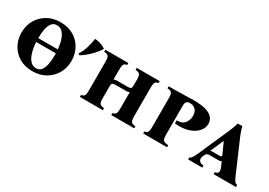

<svg xmlns="http://www.w3.org/2000/svg" viewBox="4 -1216 2635 1881"><g transform="rotate(30 1322.0 -276.0)"><path d="M335 -540Q422 -540 485 -502.5Q548 -465 582 -402.5Q616 -340 616 -264Q616 -184 579.5 -121Q543 -58 479.5 -21.5Q416 15 333 15Q246 15 183 -22.5Q120 -60 86 -123Q52 -186 52 -261Q52 -341 88.5 -404Q125 -467 189 -503.5Q253 -540 335 -540ZM222 -296V-295H443Q438 -352 423 -398Q408 -444 382 -470.5Q356 -497 319 -497Q283 -497 261.5 -470.5Q240 -444 231 -399Q222 -354 222 -296ZM349 -28Q386 -28 407 -54.5Q428 -81 437 -126.5Q446 -172 446 -229Q446 -241 446 -252H223Q227 -189 241.5 -138.5Q256 -88 283 -58Q310 -28 349 -28Z M1418 -100Q1418 -51 1431.5 -38Q1445 -25 1478 -23V0H1218V-23Q1240 -25 1251.5 -38Q1263 -51 1263 -100V-285Q1256 -280 1246 -278.5Q1236 -277 1223 -277H1105Q1082 -277 1072.5 -270Q1063 -263 1063 -242V-100Q1063 -51 1076.5 -38Q1090 -25 1123 -23V0H863V-23Q885 -25 896.5 -38Q908 -51 908 -100V-425Q908 -474 894.5 -487.5Q881 -501 848 -502V-525H1108V-502Q1086 -501 1074.5 -487.5Q1063 -474 1063 -425V-312Q1075 -320 1103 -320H1222Q1245 -320 1254 -327Q1263 -334 1263 -355V-425Q1263 -474 1249.5 -487.5Q1236 -501 1203 -502V-525H1463V-502Q1441 -501 1429.5 -487.5Q1418 -474 1418 -425ZM708 -567Q724 -567 747 -562Q770 -557 793.5 -547.5Q817 -538 832 -525Q814 -495 785 -462Q756 -429 723 -400.5Q690 -372 657 -352L638 -361Q669 -408 685 -461.5Q701 -515 708 -567Z M1579 0V-23Q1601 -25 1612.5 -38Q1624 -51 1624 -100V-425Q1624 -474 1610.5 -487.5Q1597 -501 1564 -502V-525H1624Q1697 -525 1753 -527.5Q1809 -530 1843 -530Q1937 -530 1990 -512.5Q2043 -495 2064.5 -465.5Q2086 -436 2086 -398Q2086 -356 2053 -316Q2020 -276 1956 -254Q1892 -232 1799 -241V-276Q1858 -273 1887 -308.5Q1916 -344 1916 -390Q1916 -438 1892.5 -462.5Q1869 -487 1829 -487Q1804 -487 1791.5 -475.5Q1779 -464 1779 -425V-100Q1779 -51 1794 -38Q1809 -25 1849 -23V0Z M2568 -100Q2583 -66 2592.5 -50Q2602 -34 2610 -29.5Q2618 -25 2629 -23V0H2376V-23Q2408 -25 2413 -46Q2418 -67 2403 -100L2381 -150Q2376 -145 2366 -143.5Q2356 -142 2345 -142H2254Q2230 -142 2219.5 -135.5Q2209 -129 2199 -105L2197 -100Q2182 -66 2196.5 -45.5Q2211 -25 2248 -23V0H2088V-23Q2102 -25 2115.5 -45.5Q2129 -66 2144 -100L2299 -452Q2309 -474 2317.5 -498Q2326 -522 2333 -548H2384Q2398 -495 2416 -452ZM2336 -185Q2351 -185 2356 -190.5Q2361 -196 2353 -213L2300 -330H2298L2233 -181Q2238 -184 2244 -184.5Q2250 -185 2258 -185Z"/></g></svg>

Font: Bona Nova SC
Style: Bold
Weight: 700
Designer: Mateusz Machalski
Foundry: Capitalics
Version: Version 4.001; ttfautohint (v1.8.4.7-5d5b)